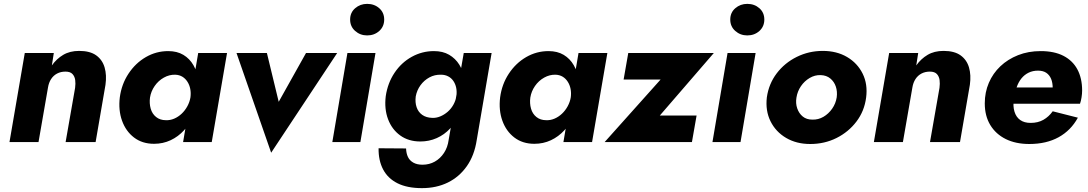

<svg xmlns="http://www.w3.org/2000/svg" viewBox="-20 -734 5620 992"><path d="M368 -280 319 0H474L525 -296Q532 -346 520.5 -385.5Q509 -425 477 -448Q445 -471 389 -471Q341 -471 306.5 -450.5Q272 -430 248 -396L258 -460H108L29 0H179L228 -282Q232 -307 244 -325.5Q256 -344 275 -354Q294 -364 318 -364Q343 -364 354.5 -351.5Q366 -339 368.5 -320.5Q371 -302 368 -280Z M1004 -460 926 0H1074L1153 -460ZM599 -231Q591 -165 610.5 -110.5Q630 -56 672.5 -23.5Q715 9 776 9Q822 9 861.5 -9.5Q901 -28 931 -61Q961 -94 980.5 -137.5Q1000 -181 1006 -230Q1012 -277 1005.5 -320Q999 -363 979.5 -397Q960 -431 927.5 -450.5Q895 -470 849 -470Q787 -470 733.5 -439Q680 -408 644 -353.5Q608 -299 599 -231ZM755 -230Q760 -262 779 -289.5Q798 -317 826.5 -333Q855 -349 886 -348Q907 -347 922.5 -337.5Q938 -328 948.5 -311.5Q959 -295 963 -274.5Q967 -254 964 -231Q960 -207 948 -185Q936 -163 918.5 -146.5Q901 -130 880 -121Q859 -112 837 -113Q807 -113 786.5 -129.5Q766 -146 758.5 -173Q751 -200 755 -230Z M1202 -460 1381 55 1722 -460H1561L1420 -208L1359 -460Z M1789 -633Q1789 -597 1815 -574Q1841 -551 1877 -551Q1914 -551 1939.5 -574Q1965 -597 1965 -633Q1965 -669 1939.5 -691.5Q1914 -714 1877 -714Q1841 -714 1815 -691.5Q1789 -669 1789 -633ZM1775 -460 1697 0H1842L1920 -460Z M1936 32Q1935 95 1959.5 141.5Q1984 188 2034 213Q2084 238 2160 238Q2235 238 2294 209Q2353 180 2392 124.5Q2431 69 2443 -10L2520 -460H2376L2298 -11Q2293 27 2274 56Q2255 85 2226.5 101Q2198 117 2163 117Q2135 117 2116 106.5Q2097 96 2088 77.5Q2079 59 2078 33ZM1973 -237Q1965 -171 1985 -118Q2005 -65 2048 -34Q2091 -3 2152 -3Q2197 -3 2236.5 -20.5Q2276 -38 2305.5 -70Q2335 -102 2354.5 -144.5Q2374 -187 2380 -236Q2386 -284 2379.5 -326Q2373 -368 2353 -400Q2333 -432 2300.5 -451Q2268 -470 2222 -470Q2161 -470 2107.5 -440.5Q2054 -411 2018.5 -358Q1983 -305 1973 -237ZM2128 -236Q2134 -268 2152.5 -293.5Q2171 -319 2198.5 -334Q2226 -349 2259 -348Q2279 -348 2295.5 -339.5Q2312 -331 2322.5 -315.5Q2333 -300 2337 -280.5Q2341 -261 2338 -237Q2334 -213 2322 -192Q2310 -171 2292.5 -156Q2275 -141 2254.5 -132.5Q2234 -124 2213 -125Q2182 -126 2161.5 -140.5Q2141 -155 2132.5 -180Q2124 -205 2128 -236Z M2969 -460 2891 0H3039L3118 -460ZM2564 -231Q2556 -165 2575.5 -110.5Q2595 -56 2637.5 -23.5Q2680 9 2741 9Q2787 9 2826.5 -9.5Q2866 -28 2896 -61Q2926 -94 2945.5 -137.5Q2965 -181 2971 -230Q2977 -277 2970.5 -320Q2964 -363 2944.5 -397Q2925 -431 2892.5 -450.5Q2860 -470 2814 -470Q2752 -470 2698.5 -439Q2645 -408 2609 -353.5Q2573 -299 2564 -231ZM2720 -230Q2725 -262 2744 -289.5Q2763 -317 2791.5 -333Q2820 -349 2851 -348Q2872 -347 2887.5 -337.5Q2903 -328 2913.5 -311.5Q2924 -295 2928 -274.5Q2932 -254 2929 -231Q2925 -207 2913 -185Q2901 -163 2883.5 -146.5Q2866 -130 2845 -121Q2824 -112 2802 -113Q2772 -113 2751.5 -129.5Q2731 -146 2723.5 -173Q2716 -200 2720 -230Z M3393 -323 3104 0H3555L3579 -137H3389L3668 -460H3226L3202 -323Z M3753 -633Q3753 -597 3779 -574Q3805 -551 3841 -551Q3878 -551 3903.5 -574Q3929 -597 3929 -633Q3929 -669 3903.5 -691.5Q3878 -714 3841 -714Q3805 -714 3779 -691.5Q3753 -669 3753 -633ZM3739 -460 3661 0H3806L3884 -460Z M3942 -231Q3934 -162 3961 -107.5Q3988 -53 4041.5 -21.5Q4095 10 4166 10Q4240 10 4302 -21Q4364 -52 4405 -106Q4446 -160 4455 -230Q4464 -299 4437 -353.5Q4410 -408 4356.5 -439.5Q4303 -471 4231 -471Q4159 -471 4096.5 -440Q4034 -409 3993 -355Q3952 -301 3942 -231ZM4095 -230Q4100 -262 4118 -288.5Q4136 -315 4163 -331Q4190 -347 4220 -346Q4250 -345 4270 -328.5Q4290 -312 4298.5 -286.5Q4307 -261 4303 -231Q4298 -199 4279.5 -172.5Q4261 -146 4234.5 -130.5Q4208 -115 4177 -116Q4147 -116 4127.5 -132Q4108 -148 4099 -174Q4090 -200 4095 -230Z M4834 -280 4785 0H4940L4991 -296Q4998 -346 4986.5 -385.5Q4975 -425 4943 -448Q4911 -471 4855 -471Q4807 -471 4772.5 -450.5Q4738 -430 4714 -396L4724 -460H4574L4495 0H4645L4694 -282Q4698 -307 4710 -325.5Q4722 -344 4741 -354Q4760 -364 4784 -364Q4809 -364 4820.5 -351.5Q4832 -339 4834.5 -320.5Q4837 -302 4834 -280Z M5298 10Q5386 10 5449.5 -25Q5513 -60 5549 -126L5419 -159Q5399 -131 5371 -115Q5343 -99 5305 -99Q5272 -99 5251 -114Q5230 -129 5221.5 -157Q5213 -185 5218 -221Q5223 -255 5232.5 -282.5Q5242 -310 5257.5 -329Q5273 -348 5294.5 -358.5Q5316 -369 5343 -369Q5369 -369 5385.5 -358Q5402 -347 5410.5 -327Q5419 -307 5419 -278Q5419 -269 5415 -257.5Q5411 -246 5405 -236L5440 -282H5144V-198H5560Q5565 -212 5568 -231Q5571 -250 5571 -266Q5571 -330 5546.5 -375.5Q5522 -421 5474.5 -445.5Q5427 -470 5357 -470Q5293 -470 5240 -449Q5187 -428 5148.5 -391.5Q5110 -355 5089 -306Q5068 -257 5068 -200Q5068 -135 5096.5 -88Q5125 -41 5176.5 -15.5Q5228 10 5298 10Z"/></svg>

Font: Jost
Style: Bold Italic
Weight: 700
Italic angle: -5°
Version: Version 3.710